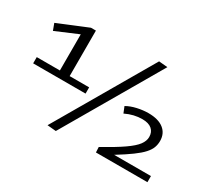

<svg xmlns="http://www.w3.org/2000/svg" viewBox="-136 -1003 1430 1279"><g transform="rotate(30 578.5 -363.0)"><path d="M42 -305V-353H220V-631L48 -558L29 -609L257 -703H295V-353H445V-305ZM398 10 331 4 762 -736 829 -730ZM701 0 699 -41Q800 -97 856 -136Q912 -175 934.5 -205.5Q957 -236 957 -266Q957 -304 932 -325.5Q907 -347 859 -347Q827 -347 795 -339.5Q763 -332 730 -316L711 -363Q744 -382 788.5 -392Q833 -402 874 -402Q950 -402 991.5 -369.5Q1033 -337 1033 -279Q1033 -252 1024 -228Q1015 -204 991.5 -178Q968 -152 925 -120.5Q882 -89 814 -47H1097V0Z"/></g></svg>

Font: Georama Extended
Style: Regular
Weight: 400
Width: 7
Designer: Jean-Baptiste Levee
Foundry: Production Type
Version: Version 1.000